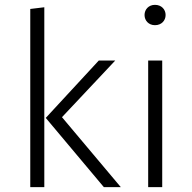

<svg xmlns="http://www.w3.org/2000/svg" viewBox="-20 -773 794 793"><path d="M163 -743 105 -736V0H163ZM456 -523H388L169 -286L409 0H479L236 -289Z M620 -753C594 -753 577 -734 577 -711C577 -688 594 -669 620 -669C647 -669 664 -688 664 -711C664 -734 647 -753 620 -753ZM650 -523H592V0H650Z"/></svg>

Font: FiraGO Light
Style: Regular
Weight: 300
Designer: bBox Type
Foundry: bBox Type GmbH
Version: Version 1.001;PS 001.001;hotconv 1.0.88;makeotf.lib2.5.64775